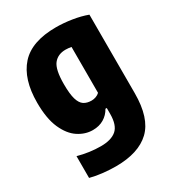

<svg xmlns="http://www.w3.org/2000/svg" viewBox="-188 -666 912 1004"><g transform="rotate(-30 268.0 -163.5)"><path d="M215 230Q180.5 230 139.5 225.8Q98.5 221.5 62.5 212V80.5Q131.5 99.5 200 99.5Q262.5 99.5 294 72.2Q325.5 45 325.5 -23.5V-58.5H317.5Q301 -28.5 272.5 -11.5Q244 5.5 205.5 5.5Q160 5.5 118.5 -21.8Q77 -49 50.5 -108.5Q24 -168 24 -264Q24 -406.5 91.5 -481.8Q159 -557 306 -557Q351.5 -557 401 -549.2Q450.5 -541.5 491 -526.5V-52.5Q491 98 421.5 164Q352 230 215 230ZM277 -131.5Q290 -131.5 303.2 -136.2Q316.5 -141 325.5 -150V-427Q318 -428.5 308.8 -429.5Q299.5 -430.5 291 -430.5Q244.5 -430.5 219 -398.8Q193.5 -367 193.5 -278.5Q193.5 -219 203 -187.2Q212.5 -155.5 231 -143.5Q249.5 -131.5 277 -131.5Z"/></g></svg>

Font: Encode Sans Condensed ExtraBold
Style: Regular
Weight: 800
Width: 3
Designer: Multiple Designers
Foundry: Impallari Type
Version: Version 3.000; ttfautohint (v1.8.3) -l 8 -r 50 -G 200 -x 14 